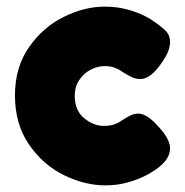

<svg xmlns="http://www.w3.org/2000/svg" viewBox="-20 -553 557 578"><path d="M396 -211Q411 -211 428 -199Q445 -187 469 -158Q492 -129 492 -106Q492 -68 437 -35Q437 -34 416.5 -23.5Q396 -13 365 -4Q334 5 297 5Q235 5 172 -26Q109 -57 67 -118.5Q25 -180 25 -266Q25 -350 67 -410.5Q109 -471 171.5 -502Q234 -533 295 -533Q333 -533 365 -524Q397 -515 417.5 -504Q438 -493 438 -492Q465 -474 478.5 -460.5Q492 -447 492 -426Q492 -402 471 -370Q451 -340 434.5 -327.5Q418 -315 402 -315Q390 -315 377.5 -320.5Q365 -326 348 -337Q347 -338 340.5 -342Q334 -346 322.5 -350Q311 -354 295 -354Q275 -354 254.5 -344Q234 -334 219.5 -313.5Q205 -293 205 -264Q205 -221 233 -197.5Q261 -174 293 -174Q309 -174 320.5 -177.5Q332 -181 338.5 -185Q345 -189 346 -190Q363 -201 374 -206Q385 -211 396 -211Z"/></svg>

Font: Fredoka One
Style: Regular
Weight: 400
Designer: Milena B. Brandão, Ben Nathan
Version: Version 2.000; ttfautohint (v1.5.33-1714) -l 8 -r 50 -G 200 